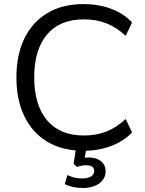

<svg xmlns="http://www.w3.org/2000/svg" viewBox="-20 -734 713 946"><path d="M392.3 8.9Q288.1 8.9 214.1 -35Q140.1 -79 100.5 -160.2Q60.9 -241.5 60.9 -353Q60.9 -464.5 100.5 -545.3Q140.1 -626 214.1 -670Q288.1 -713.9 392.3 -713.9Q464.9 -713.9 526.8 -690.9Q588.7 -667.8 630.7 -623.6L599.3 -557.2Q553.3 -599.9 503.6 -619.3Q454 -638.6 393.6 -638.6Q275 -638.6 211.8 -564.1Q148.6 -489.5 148.6 -353Q148.6 -216.5 211.8 -141.4Q275 -66.4 393.6 -66.4Q454 -66.4 503.6 -85.7Q553.3 -105.1 599.3 -147.8L630.7 -81.4Q588.7 -37.7 526.8 -14.4Q464.9 8.9 392.3 8.9ZM388.3 192.3Q362.5 192.3 338.9 187.1Q315.4 181.9 299 172.9L312.2 128.6Q330.8 137.1 346.9 141.1Q363.1 145.1 385.7 145.1Q412.2 145.1 428.1 135.7Q444 126.4 444 108.2Q444 95.1 434.9 87.7Q425.9 80.4 405.9 80.4Q395.4 80.4 385 81.9Q374.7 83.5 359.6 88.5L342.7 73.2L356.8 -20H408.4L395.4 55.5L370.8 49.2Q382.8 45.8 394.6 43.8Q406.3 41.8 416.3 41.8Q441.1 41.8 459.8 49.7Q478.5 57.7 489.4 72.9Q500.4 88.1 500.4 110.1Q500.4 134.5 486.2 153.2Q472 171.9 446.8 182.1Q421.7 192.3 388.3 192.3Z"/></svg>

Font: Nunito Sans 12pt ExtraLight
Style: Regular
Weight: 200
Designer: Vernon Adams
Foundry: Vernon Adams
Version: Version 3.101;gftools[0.9.27]